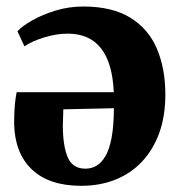

<svg xmlns="http://www.w3.org/2000/svg" viewBox="-20 -570 564 605"><path d="M236 15.5Q135 15.5 80.8 -35.8Q26.5 -87 24.5 -180.5Q24.5 -215.5 26.8 -239.5Q29 -263.5 32.5 -279.5H338.5Q336.5 -325.5 326.5 -360Q316.5 -394.5 298.2 -417.8Q280 -441 253.8 -452.5Q227.5 -464 193.5 -464Q157.5 -464 118.2 -451.8Q79 -439.5 57 -424L35 -471.5Q50 -488 81.8 -506Q113.5 -524 155.5 -536.8Q197.5 -549.5 242 -549.5Q333 -549.5 390.2 -514.5Q447.5 -479.5 474.2 -417Q501 -354.5 501 -272Q501 -204 481.8 -151Q462.5 -98 427.5 -60.8Q392.5 -23.5 343.8 -4Q295 15.5 236 15.5ZM249 -38.5Q268 -38.5 284 -47.8Q300 -57 312.5 -78.5Q325 -100 331.8 -136.8Q338.5 -173.5 339 -229L179.5 -225.5Q179 -213 178.8 -200.2Q178.5 -187.5 178 -175.5Q178 -111 193.2 -74.8Q208.5 -38.5 249 -38.5Z"/></svg>

Font: Merriweather 60pt ExtraBold
Style: Regular
Weight: 800
Version: Version 2.100